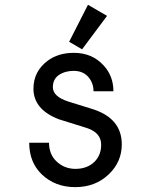

<svg xmlns="http://www.w3.org/2000/svg" viewBox="-20 -766 626 796"><path d="M101.1 -174.3H183.1Q183.6 -125.5 214.4 -96.7Q247.1 -65.9 293 -65.9Q341.3 -65.9 371.6 -95.2Q399.4 -122.6 399.4 -166Q399.4 -215.3 341.3 -234.9L224.1 -271.5Q118.7 -312 118.7 -398.4Q118.7 -469.2 176.3 -513.2Q220.2 -546.9 286.6 -546.9Q362.3 -546.9 410.2 -494.1Q450.2 -450.2 450.2 -387.7H367.7Q367.7 -421.4 346.7 -446.3Q324.7 -472.2 285.2 -472.2Q249 -472.2 222.7 -454.1Q199.2 -436.5 199.2 -404.8Q199.2 -365.2 264.2 -344.7L364.7 -313.5Q484.9 -274.9 484.9 -167.5Q484.9 -94.7 430.7 -43Q375 9.8 292 9.8Q208.5 9.8 153.3 -43Q101.1 -93.3 101.1 -174.3ZM344.7 -746.1 423.8 -700.2 320.3 -561.5 266.6 -592.8Z"/></svg>

Font: Consola Mono
Style: Book
Weight: 400
Monospace: yes
Designer: Wojciech Kalinowski "wmk69" (wmk69@o2.pl)
Foundry: Wojciech Kalinowski "wmk69" (wmk69@o2.pl)
Version: Version 2.1.0